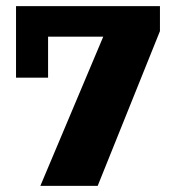

<svg xmlns="http://www.w3.org/2000/svg" viewBox="-20 -603 559 623"><path d="M111 0 315 -484H136V-351H32V-583H499V-502L297 0Z"/></svg>

Font: Rokkitt ExtraBold
Style: Regular
Weight: 800
Version: Version 3.103